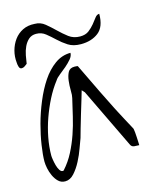

<svg xmlns="http://www.w3.org/2000/svg" viewBox="-104 -738 627 806"><g transform="rotate(-15 209.0 -335.0)"><path d="M15.6 -101.6Q15.6 -129.9 22 -171.9Q28.3 -213.9 40.5 -259.3Q52.7 -304.7 71.8 -350.6Q90.8 -396.5 115.2 -433.1Q139.6 -469.7 170.9 -492.2Q202.1 -514.6 239.3 -514.6Q239.3 -501 228 -487.8Q216.8 -474.6 202.6 -462.4Q188.5 -450.2 173.8 -439Q159.2 -427.7 153.3 -418Q129.9 -387.7 111.3 -351.1Q92.8 -314.5 79.1 -275.9Q65.4 -237.3 57.6 -196.8Q49.8 -156.2 49.8 -118.2Q49.8 -112.3 51.8 -100.1Q53.7 -87.9 57.1 -75.2Q60.5 -62.5 66.4 -53.2Q72.3 -43.9 79.1 -43.9H82Q83 -43.9 84 -44.9Q110.4 -74.2 127.9 -108.4Q145.5 -142.6 158.2 -179.2Q170.9 -215.8 179.7 -253.9Q188.5 -292 197.3 -329.1Q200.2 -339.8 199.7 -361.3Q199.2 -382.8 201.7 -403.3Q204.1 -423.8 211.9 -439Q219.7 -454.1 240.2 -454.1Q244.1 -454.1 249.5 -453.6Q254.9 -453.1 254.9 -452.1Q291 -377 316.4 -324.7Q341.8 -272.5 359.4 -238.3Q377 -204.1 387.7 -184.6Q398.4 -165 403.8 -154.8Q409.2 -144.5 411.1 -141.1Q413.1 -137.7 413.1 -135.7Q414.1 -131.8 415 -121.6Q416 -111.3 416.5 -100.1Q417 -88.9 417.5 -78.6Q418 -68.4 418 -65.4Q408.2 -65.4 396.5 -66.4Q384.8 -67.4 379.9 -79.1L254.9 -338.9L244.1 -350.6Q241.2 -339.8 232.9 -312.5Q224.6 -285.2 215.3 -254.4Q206.1 -223.6 198.2 -196.3Q190.4 -168.9 187.5 -158.2Q181.6 -143.6 172.4 -117.2Q163.1 -90.8 149.4 -64.5Q135.7 -38.1 118.2 -18.6Q100.6 1 79.1 1Q61.5 1 49.8 -10.3Q38.1 -21.5 30.3 -38.1Q22.5 -54.7 19 -72.3Q15.6 -89.8 15.6 -101.6ZM10.7 -533.2Q7.8 -559.6 14.6 -585Q21.5 -610.4 36.1 -630.4Q50.8 -650.4 73.2 -661.6Q95.7 -672.9 125 -670.9Q150.4 -670.9 169.9 -654.8Q189.5 -638.7 208.5 -620.1Q227.5 -601.6 248 -585.9Q268.6 -570.3 296.9 -570.3Q320.3 -570.3 335 -581.5Q349.6 -592.8 360.4 -606Q371.1 -619.1 379.4 -630.4Q387.7 -641.6 398.4 -641.6Q398.4 -585 368.2 -561.5Q337.9 -538.1 292 -538.1Q258.8 -538.1 236.8 -552.2Q214.8 -566.4 196.8 -583.5Q178.7 -600.6 161.1 -614.7Q143.6 -628.9 120.1 -628.9Q100.6 -628.9 87.9 -617.7Q75.2 -606.4 67.4 -589.8Q59.6 -573.2 55.7 -553.2Q51.8 -533.2 49.8 -517.6Q44.9 -513.7 38.6 -509.3Q32.2 -504.9 25.4 -504.9Q16.6 -504.9 13.7 -515.1Q10.7 -525.4 10.7 -533.2Z"/></g></svg>

Font: Waiting for the Sunrise
Style: Regular
Weight: 300
Version: Version 1.001 2001